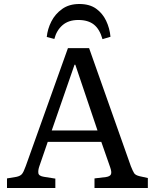

<svg xmlns="http://www.w3.org/2000/svg" viewBox="-20 -941 775 961"><path d="M15 0V-48L63 -56Q81 -60 89.5 -69.5Q98 -79 109 -110L320 -700H426L635 -109Q645 -84 651.5 -74Q658 -64 679 -59L720 -50V0H453V-48L511 -55Q531 -58 535.5 -69Q540 -80 531 -105L487 -231H219L177 -109Q170 -89 172 -74.5Q174 -60 200 -56L257 -47V0ZM239 -288H468L357 -617H353ZM377 -921Q428 -921 460.5 -898Q493 -875 511 -837.5Q529 -800 533 -757L493 -745Q479 -795 450 -818Q421 -841 372 -841Q323 -841 293 -815Q263 -789 252 -746L214 -756Q218 -796 237 -833.5Q256 -871 291 -896Q326 -921 377 -921Z"/></svg>

Font: Literata 12pt
Style: Regular
Weight: 400
Designer: Latin by Veronika Burian and Jose Scaglione. Greek by Irene Vlachou. Cyrillic by Vera Evstafieva.
Foundry: TypeTogether
Version: Version 3.002